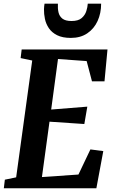

<svg xmlns="http://www.w3.org/2000/svg" viewBox="-22 -1008 610 1028"><path d="M-1.5 0 4 -46 64.5 -58.5 150.5 -684 88.5 -697 94 -743H553.5L537.5 -572.5H470.5L442 -681L288.5 -692L252 -421.5L445.5 -437L429.5 -344L243 -356.5L202.5 -60L398 -73.5L462 -208L531 -199L494 0ZM357.5 -805Q312.5 -805 283.8 -819.5Q255 -834 239.5 -857.2Q224 -880.5 218.5 -907Q213 -933.5 213.5 -958.5Q214 -966.5 214.5 -974Q215 -981.5 216.5 -988.5H288Q286.5 -963 291.2 -942Q296 -921 312.2 -908.2Q328.5 -895.5 361 -895.5Q397 -895.5 415.2 -911.2Q433.5 -927 440.2 -948.8Q447 -970.5 448 -988.5H519.5Q519.5 -937 500.5 -895.5Q481.5 -854 445.2 -829.5Q409 -805 357.5 -805Z"/></svg>

Font: Merriweather 24pt SemiCondensed
Style: Bold Italic
Weight: 700
Width: 4
Italic angle: -7.8°
Designer: Eben Sorkin
Foundry: Eben Sorkin
Version: Version 2.101